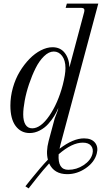

<svg xmlns="http://www.w3.org/2000/svg" viewBox="-20 -732 570 1074"><path d="M308.1 130.9Q302.2 217.8 361.8 217.8Q408.2 217.8 447.8 191.7Q487.3 165.5 497.1 128.9Q503.9 101.6 489.7 83.7Q475.6 65.9 442.9 65.9Q382.8 65.9 308.1 130.9ZM529.8 -711.9 318.8 75.2Q317.9 79.1 315.9 87.6Q314 96.2 313 100.1Q389.2 42 450.2 42Q492.7 42 512 66.7Q531.2 91.3 521 127.9Q508.3 175.3 460 208.7Q411.6 242.2 356 242.2Q282.7 242.2 254.9 182.1Q238.8 199.7 220.9 220.7Q203.1 241.7 191.7 256.3Q180.2 271 163.1 292.5Q146 314 140.1 321.8L122.1 310.1Q127 303.7 154.5 269.5Q182.1 235.4 203.9 210Q225.6 184.6 248 161.1Q236.3 117.2 252 57.1L286.1 -69.8Q288.1 -77.1 296.9 -97.7Q305.7 -118.2 306.2 -127.9Q297.4 -106 283.4 -83.3Q269.5 -60.5 249.5 -38.3Q229.5 -16.1 202.1 -2Q174.8 12.2 146 12.2Q97.2 12.2 67.6 -27.1Q38.1 -66.4 38.1 -141.1Q38.1 -191.4 52.2 -241.5Q66.4 -291.5 90.6 -331.5Q114.7 -371.6 145 -402.6Q175.3 -433.6 209 -450.7Q242.7 -467.8 273.9 -467.8Q317.9 -467.8 342.5 -435.8Q367.2 -403.8 368.2 -355L451.2 -666Q456.5 -688 435.1 -688H347.2L354 -711.9ZM160.2 -14.2Q207.5 -14.2 255.9 -84.5Q304.2 -154.8 331.1 -256.8Q346.2 -315.9 346.2 -351.1Q346.2 -394.5 327.4 -419.2Q308.6 -443.8 280.8 -443.8Q253.4 -443.8 226.3 -417.5Q199.2 -391.1 179 -350.3Q158.7 -309.6 142.6 -261.7Q126.5 -213.9 118.2 -168.9Q109.9 -124 109.9 -91.8Q109.9 -55.2 122.6 -34.7Q135.3 -14.2 160.2 -14.2Z"/></svg>

Font: Flanker Steampunk
Style: Italic
Weight: 400
Italic angle: -12°
Designer: Alexey Kryukov, Leonardo Di Lena
Foundry: Alexey Kryukov, Leonardo Di Lena
Version: 1.210